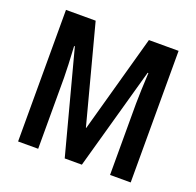

<svg xmlns="http://www.w3.org/2000/svg" viewBox="-125 -847 1001 979"><g transform="rotate(20 375.5 -357.0)"><path d="M324 0H417L572 -555H576C573 -492 570 -424 570 -387V0H682V-714H521L374 -184H372L232 -714H71V0H180V-386C180 -419 177 -489 173 -555H177Z"/></g></svg>

Font: Noto Sans Sinhala UI ExtraCondensed SemiBold
Style: Regular
Weight: 600
Width: 2
Designer: Jelle Bosma - Monotype Design Team
Foundry: Monotype Imaging Inc.
Version: Version 2.006